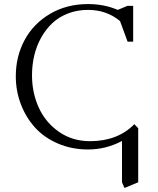

<svg xmlns="http://www.w3.org/2000/svg" viewBox="-20 -731 779 949"><path d="M58.1 -354Q58.1 -452.6 101.8 -533.4Q145.5 -614.3 227.5 -662.6Q309.6 -710.9 415 -710.9Q495.1 -710.9 562 -682.1L609.9 -702.1H638.2V-524.9H610.8L573.2 -627Q506.8 -682.1 415 -682.1Q361.8 -682.1 316.4 -664.6Q271 -647 238.8 -616.7Q206.5 -586.4 183.6 -545.4Q160.6 -504.4 149.4 -457Q138.2 -409.7 138.2 -358.9Q138.2 -272 171.9 -198.5Q205.6 -125 272 -79.1Q338.4 -33.2 424.8 -33.2Q561.5 -33.2 644 -117.2L663.1 -97.2V169.9L595.2 198.2L583 169.9V-34.2Q503.9 7.8 415 7.8Q335 7.8 267.1 -21.2Q199.2 -50.3 154.1 -99.6Q108.9 -148.9 83.5 -214.8Q58.1 -280.8 58.1 -354Z"/></svg>

Font: Dihjauti S
Style: Regular
Weight: 400
Designer: T. Christopher White
Version: Version 3.0.0